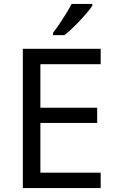

<svg xmlns="http://www.w3.org/2000/svg" viewBox="-20 -964 596 984"><path d="M496 0H97V-714H496V-635H187V-412H478V-334H187V-79H496ZM453 -934Q441 -916 416 -887.5Q391 -859 362.5 -830.5Q334 -802 310 -784H252V-796Q267 -815 284.5 -841Q302 -867 319 -894.5Q336 -922 347 -944H453Z"/></svg>

Font: Noto Sans Mandaic
Style: Regular
Weight: 400
Designer: Monotype Design Team
Foundry: Monotype Imaging Inc.
Version: Version 2.002; ttfautohint (v1.8.4.7-5d5b)